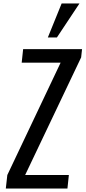

<svg xmlns="http://www.w3.org/2000/svg" viewBox="-20 -1095 497 1115"><path d="M257.8 -877.4 337.9 -1074.7H441.4L310.5 -877.4ZM13.7 0 22.5 -78.6 332 -731H106L114.3 -809.6H456.5L451.2 -761.7L126 -78.6H379.9L371.6 0Z"/></svg>

Font: Oswald
Style: Regular
Weight: 400
Designer: Vernon Adams
Foundry: Vernon Adams
Version: 3.0; ttfautohint (v0.94.23-7a4d-dirty) -l 8 -r 50 -G 200 -x 